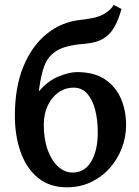

<svg xmlns="http://www.w3.org/2000/svg" viewBox="-20 -760 573 794"><path d="M482.4 -722.7Q470.7 -680.7 453.9 -649.7Q437 -618.7 407.7 -600.6Q378.4 -582.5 327.6 -578.6Q252.9 -573.2 215.6 -550.8Q178.2 -528.3 163.1 -486.8Q147.9 -445.3 140.6 -381.8Q177.7 -425.8 222.2 -443.8Q266.6 -461.9 298.3 -461.9Q368.7 -461.9 413.6 -432.1Q458.5 -402.3 480 -352.5Q501.5 -302.7 501.5 -242.7Q501.5 -193.8 483.9 -147.7Q466.3 -101.6 433.8 -64.9Q401.4 -28.3 356.2 -6.8Q311 14.6 256.3 14.6Q185.5 14.6 137.7 -24.2Q89.8 -63 65.7 -130.1Q41.5 -197.3 41.5 -281.7Q41.5 -399.9 77.1 -485.8Q112.8 -571.8 174.3 -620.8Q235.8 -669.9 313 -677.7Q381.3 -684.6 410.6 -702.4Q439.9 -720.2 450.2 -739.7Q455.1 -737.8 466.6 -731.4Q478 -725.1 482.4 -722.7ZM384.3 -212.4Q384.3 -264.2 373.5 -305.9Q362.8 -347.7 340.8 -372.6Q318.8 -397.5 284.7 -397.5Q249.5 -397.5 221.4 -377.4Q193.4 -357.4 177.2 -323Q161.1 -288.6 161.1 -244.6Q161.1 -183.6 177.5 -139.2Q193.8 -94.7 220.9 -70.6Q248 -46.4 279.3 -46.4Q330.6 -46.4 357.4 -92.3Q384.3 -138.2 384.3 -212.4Z"/></svg>

Font: Gentium Plus
Style: Bold
Weight: 700
Designer: Victor Gaultney, Annie Olsen, Iska Routamaa, Becca Hirsbrunner
Foundry: SIL International
Version: Version 6.101